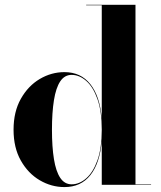

<svg xmlns="http://www.w3.org/2000/svg" viewBox="-20 -770 670 800"><path d="M248.5 9.5Q194 9.5 145.5 -19Q97 -47.5 66.8 -101Q36.5 -154.5 36.5 -229.5Q36.5 -304.5 66.8 -358.2Q97 -412 145.5 -440.8Q194 -469.5 248.5 -469.5Q316.5 -469.5 356.2 -419.5Q396 -369.5 404 -277.5V-748H339V-750H544.5V-2H609.5V0H404V-181.5Q396 -90 356.5 -40.2Q317 9.5 248.5 9.5ZM278.5 -2Q310.5 -2 339.2 -27Q368 -52 386 -102.2Q404 -152.5 404 -229.5Q404 -306.5 386 -357.2Q368 -408 339.2 -433Q310.5 -458 278.5 -458Q249 -458 231 -431Q213 -404 204.8 -352.8Q196.5 -301.5 196.5 -229.5Q196.5 -157.5 204.8 -106.8Q213 -56 231 -29Q249 -2 278.5 -2Z"/></svg>

Font: Bodoni Moda 96pt
Style: Bold
Weight: 700
Version: Version 2.005